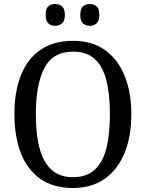

<svg xmlns="http://www.w3.org/2000/svg" viewBox="-20 -929 729 959"><path d="M344 10Q246 10 181 -36Q116 -82 84 -165Q52 -248 52 -359Q52 -470 84 -552Q116 -634 181.5 -679.5Q247 -725 345 -725Q439 -725 503.5 -679.5Q568 -634 602 -551.5Q636 -469 636 -358Q636 -247 602 -164.5Q568 -82 503 -36Q438 10 344 10ZM344 -44Q413 -44 453.5 -81.5Q494 -119 511.5 -189Q529 -259 529 -358Q529 -457 511.5 -527Q494 -597 453.5 -634Q413 -671 345 -671Q244 -671 201.5 -589Q159 -507 159 -358Q159 -259 177.5 -189Q196 -119 237 -81.5Q278 -44 344 -44ZM429 -800Q408 -800 394.5 -812Q381 -824 381 -854Q381 -886 394.5 -897.5Q408 -909 429 -909Q448 -909 462 -897.5Q476 -886 476 -854Q476 -824 462 -812Q448 -800 429 -800ZM255 -800Q235 -800 221.5 -812Q208 -824 208 -854Q208 -886 221.5 -897.5Q235 -909 255 -909Q275 -909 289.5 -897.5Q304 -886 304 -854Q304 -824 289.5 -812Q275 -800 255 -800Z"/></svg>

Font: Noto Serif Khmer SemiCondensed
Style: Regular
Weight: 400
Width: 4
Designer: Danh Hong and the Monotype Design Team
Foundry: Monotype Imaging Inc.
Version: Version 2.004